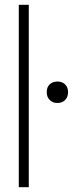

<svg xmlns="http://www.w3.org/2000/svg" viewBox="-20 -777 336 797"><path d="M58 0V-757H99.5V0ZM218.5 -349.5Q198.5 -349.5 186.2 -362Q174 -374.5 174 -394.5Q174 -415 186.2 -426.8Q198.5 -438.5 218.5 -438.5Q238.5 -438.5 250.5 -426.5Q262.5 -414.5 262.5 -394.5Q262.5 -374.5 250.5 -362Q238.5 -349.5 218.5 -349.5Z"/></svg>

Font: Russolo 10pt ExtraLight
Style: Regular
Weight: 200
Designer: Micah Stupak-Hahn
Version: Version 1.000